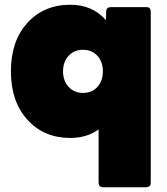

<svg xmlns="http://www.w3.org/2000/svg" viewBox="-20 -572 706 810"><path d="M598 218H414Q398 218 396 200V-26Q346 10 277 10Q165 10 95.5 -67Q26 -144 26 -271Q26 -399 95.5 -475.5Q165 -552 277 -552Q370 -552 427 -487Q428 -506 428 -523.5Q428 -541 447 -542H598Q615 -542 616 -524V200Q616 216 598 218ZM330 -180Q368 -180 391 -205.5Q414 -231 414 -271Q414 -311 391 -336.5Q368 -362 330 -362Q293 -362 269.5 -336.5Q246 -311 246 -271Q246 -231 269.5 -205.5Q293 -180 330 -180Z"/></svg>

Font: YamahaIndonesia935. App Black
Style: Regular
Weight: 900
Designer: Dalton Maag Ltd
Foundry: Dalton Maag Ltd
Version: Version 1.002; January 01, 2024; Regular/Italic